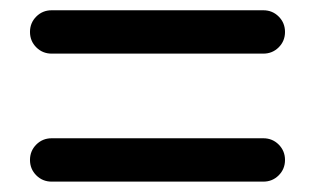

<svg xmlns="http://www.w3.org/2000/svg" viewBox="-20 -557 609 372"><path d="M80.1 -453.1Q62.5 -453.1 50.3 -465.3Q38.1 -477.5 38.1 -495.1Q38.1 -512.7 50.3 -524.9Q62.5 -537.1 80.1 -537.1H490.2Q507.8 -537.1 520 -524.9Q532.2 -512.7 532.2 -495.1Q532.2 -477.5 520 -465.3Q507.8 -453.1 490.2 -453.1ZM80.1 -205.1Q62.5 -205.1 50.3 -217.3Q38.1 -229.5 38.1 -247.1Q38.1 -264.6 50.3 -276.9Q62.5 -289.1 80.1 -289.1H490.2Q507.8 -289.1 520 -276.9Q532.2 -264.6 532.2 -247.1Q532.2 -229.5 520 -217.3Q507.8 -205.1 490.2 -205.1Z"/></svg>

Font: Gen Jyuu GothicX Medium
Style: Regular
Weight: 500
Designer: Ryoko NISHIZUKA (kana &amp; ideographs); Paul D. Hunt (Latin, Greek &amp; Cyrillic); Wenlong ZHANG (bopomofo); Sandoll C
Version: Version 1.058.20140828